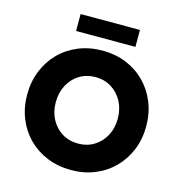

<svg xmlns="http://www.w3.org/2000/svg" viewBox="-127 -1004 1064 1128"><g transform="rotate(15 405.0 -440.0)"><path d="M406 10Q327 10 260.5 -17Q194 -44 145.5 -92.5Q97 -141 70 -207.5Q43 -274 43 -352Q43 -431 70 -497.5Q97 -564 145.5 -613Q194 -662 260.5 -689Q327 -716 406 -716Q484 -716 550 -689Q616 -662 664.5 -613Q713 -564 740 -497.5Q767 -431 767 -352Q767 -274 740 -208Q713 -142 664.5 -93Q616 -44 550 -17Q484 10 406 10ZM406 -151Q460 -151 502.5 -177Q545 -203 569.5 -248.5Q594 -294 594 -352Q594 -411 569.5 -456.5Q545 -502 502.5 -528.5Q460 -555 406 -555Q351 -555 308.5 -529Q266 -503 241.5 -457Q217 -411 217 -352Q217 -294 241.5 -248.5Q266 -203 308.5 -177Q351 -151 406 -151ZM224 -787V-890H585V-787Z"/></g></svg>

Font: Readex Pro
Style: Bold
Weight: 700
Designer: Bonnie Shaver-Troup, Thomas Jockin
Foundry: Lexend
Version: Version 1.203; ttfautohint (v1.8.3)